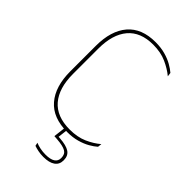

<svg xmlns="http://www.w3.org/2000/svg" viewBox="-251 -730 1000 1000"><g transform="rotate(45 249.0 -230.0)"><path d="M275.5 9Q170 9 116.8 -52.8Q63.5 -114.5 63.5 -226.5V-413Q63.5 -525.5 116 -586.8Q168.5 -648 270.5 -648Q310 -648 342.2 -639Q374.5 -630 398.5 -616.2Q422.5 -602.5 438 -589L441 -567Q411 -592 369 -611Q327 -630 270.5 -630Q178 -630 130.5 -573.8Q83 -517.5 83 -413V-226.5Q83 -122.5 131.2 -66Q179.5 -9.5 275.5 -9.5Q332 -9.5 373.8 -28Q415.5 -46.5 446 -72.5L443.5 -50.5Q428 -36.5 403.8 -22.8Q379.5 -9 347.5 0Q315.5 9 275.5 9ZM268.5 -1 260.5 66.5 249.5 57Q252.5 57.5 259.8 57.8Q267 58 272 58.5Q321.5 62 344.2 77.2Q367 92.5 367 125V126.5Q367 157 344.2 172.8Q321.5 188.5 279 188.5Q259 188.5 240.5 184.8Q222 181 209.5 176.5L205.5 158Q221 164.5 239.5 168.2Q258 172 278.5 172Q314.5 172 332 160.5Q349.5 149 349.5 127V125.5Q349.5 98.5 330 87.2Q310.5 76 265 72.5Q260.5 72 255 71.8Q249.5 71.5 243.5 71L252 -1Z"/></g></svg>

Font: Anek Latin Medium Thin
Style: Regular
Weight: 250
Version: Version 1.003